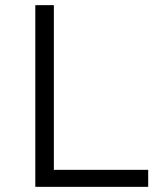

<svg xmlns="http://www.w3.org/2000/svg" viewBox="-20 -725 632 745"><path d="M117 0V-705H189V-66H555V0Z"/></svg>

Font: Nunito Sans 6pt Light
Style: Regular
Weight: 300
Version: Version 3.101;gftools[0.9.27]